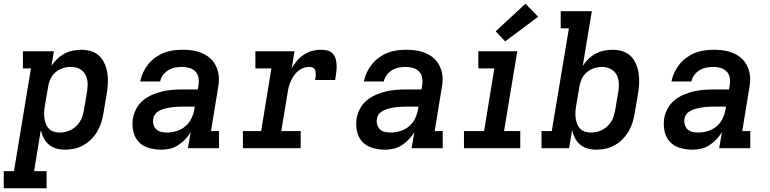

<svg xmlns="http://www.w3.org/2000/svg" viewBox="-62 -795 4132 1030"><path d="M-42 215V123H13L104 -428H61V-520H227L214 -441Q227 -462 245 -479Q263 -496 284.5 -507.5Q306 -519 329.5 -523.5Q353 -528 376 -528Q403 -528 429 -519.5Q455 -511 473 -492.5Q491 -474 501 -449.5Q511 -425 514.5 -398.5Q518 -372 516.5 -344Q515 -316 510 -288L493 -188Q489 -163 481.5 -138.5Q474 -114 460.5 -91Q447 -68 428 -48.5Q409 -29 385.5 -16Q362 -3 336.5 2.5Q311 8 286 8Q262 8 239.5 1.5Q217 -5 200 -19.5Q183 -34 172.5 -54.5Q162 -75 157 -97L121 123H188V215ZM258 -84Q274 -84 289.5 -87.5Q305 -91 319.5 -98.5Q334 -106 346 -117.5Q358 -129 367 -143Q376 -157 380.5 -172.5Q385 -188 388 -203L405 -303Q407 -319 408 -335.5Q409 -352 406 -367Q403 -382 395.5 -395.5Q388 -409 376 -418.5Q364 -428 349 -432Q334 -436 317 -436Q317 -436 317 -436Q317 -436 317 -436Q296 -436 274.5 -429Q253 -422 235.5 -407Q218 -392 208.5 -371Q199 -350 196 -329L179 -229Q176 -212 175 -195.5Q174 -179 176 -163Q178 -147 183.5 -132Q189 -117 199.5 -105.5Q210 -94 225.5 -89Q241 -84 258 -84Z M803 8Q769 8 736 -1.5Q703 -11 681.5 -34.5Q660 -58 653 -91.5Q646 -125 651 -160Q656 -187 669.5 -212.5Q683 -238 705.5 -256.5Q728 -275 754.5 -286.5Q781 -298 808.5 -304.5Q836 -311 863 -313Q890 -315 917 -315H999L1003 -340Q1006 -359 1002.5 -378.5Q999 -398 986 -411.5Q973 -425 954 -430.5Q935 -436 915 -436Q897 -436 878 -432.5Q859 -429 842 -419Q825 -409 813 -393Q801 -377 797 -358H690Q695 -383 706 -406.5Q717 -430 733.5 -450.5Q750 -471 771.5 -486.5Q793 -502 817 -511.5Q841 -521 866 -524.5Q891 -528 915 -528Q937 -528 958 -526Q979 -524 999 -518Q1019 -512 1037 -502.5Q1055 -493 1069.5 -479Q1084 -465 1093.5 -447Q1103 -429 1108 -409Q1113 -389 1112.5 -367.5Q1112 -346 1108 -325L1070 -92H1113V0H946L961 -86Q948 -65 931 -47Q914 -29 893.5 -16Q873 -3 850 2.5Q827 8 804 8ZM834 -84Q859 -84 885.5 -92Q912 -100 933 -118Q954 -136 965.5 -161Q977 -186 981 -212L983 -223H917Q906 -223 894.5 -222.5Q883 -222 872 -221Q861 -220 850 -218Q839 -216 827.5 -213.5Q816 -211 805 -206.5Q794 -202 784 -195.5Q774 -189 767.5 -178.5Q761 -168 760 -157Q757 -142 761.5 -126.5Q766 -111 776.5 -101Q787 -91 802.5 -87.5Q818 -84 834 -84Z M1241 0V-92H1339L1394 -428H1308V-520H1518L1503 -429Q1515 -450 1531 -469Q1547 -488 1567.5 -501.5Q1588 -515 1611 -521.5Q1634 -528 1657 -528Q1676 -528 1694 -524Q1712 -520 1723.5 -507Q1735 -494 1739.5 -476.5Q1744 -459 1744 -440.5Q1744 -422 1741.5 -403.5Q1739 -385 1736 -366H1628Q1630 -374 1631 -382Q1632 -390 1632 -397.5Q1632 -405 1630.5 -412.5Q1629 -420 1624.5 -426Q1620 -432 1612.5 -434Q1605 -436 1597 -436Q1581 -436 1565.5 -430.5Q1550 -425 1537 -414Q1524 -403 1514.5 -389Q1505 -375 1498 -359.5Q1491 -344 1487 -328.5Q1483 -313 1481 -298L1447 -92H1551V0Z M2003 8Q1969 8 1936 -1.5Q1903 -11 1881.5 -34.5Q1860 -58 1853 -91.5Q1846 -125 1851 -160Q1856 -187 1869.5 -212.5Q1883 -238 1905.5 -256.5Q1928 -275 1954.5 -286.5Q1981 -298 2008.5 -304.5Q2036 -311 2063 -313Q2090 -315 2117 -315H2199L2203 -340Q2206 -359 2202.5 -378.5Q2199 -398 2186 -411.5Q2173 -425 2154 -430.5Q2135 -436 2115 -436Q2097 -436 2078 -432.5Q2059 -429 2042 -419Q2025 -409 2013 -393Q2001 -377 1997 -358H1890Q1895 -383 1906 -406.5Q1917 -430 1933.5 -450.5Q1950 -471 1971.5 -486.5Q1993 -502 2017 -511.5Q2041 -521 2066 -524.5Q2091 -528 2115 -528Q2137 -528 2158 -526Q2179 -524 2199 -518Q2219 -512 2237 -502.5Q2255 -493 2269.5 -479Q2284 -465 2293.5 -447Q2303 -429 2308 -409Q2313 -389 2312.5 -367.5Q2312 -346 2308 -325L2270 -92H2313V0H2146L2161 -86Q2148 -65 2131 -47Q2114 -29 2093.5 -16Q2073 -3 2050 2.5Q2027 8 2004 8ZM2034 -84Q2059 -84 2085.5 -92Q2112 -100 2133 -118Q2154 -136 2165.5 -161Q2177 -186 2181 -212L2183 -223H2117Q2106 -223 2094.5 -222.5Q2083 -222 2072 -221Q2061 -220 2050 -218Q2039 -216 2027.5 -213.5Q2016 -211 2005 -206.5Q1994 -202 1984 -195.5Q1974 -189 1967.5 -178.5Q1961 -168 1960 -157Q1957 -142 1961.5 -126.5Q1966 -111 1976.5 -101Q1987 -91 2002.5 -87.5Q2018 -84 2034 -84Z M2427 0V-92H2535L2590 -428H2504V-520H2713L2642 -92H2729V0ZM2648 -573 2597 -627 2757 -775 2825 -705Z M3136 8Q3112 8 3089.5 1.5Q3067 -5 3050 -19.5Q3033 -34 3022.5 -54.5Q3012 -75 3007 -97L2991 0H2843V-92H2898L2990 -643H2946V-735H3113L3064 -441Q3077 -462 3095 -479Q3113 -496 3134.5 -507.5Q3156 -519 3179.5 -523.5Q3203 -528 3226 -528Q3253 -528 3279 -519.5Q3305 -511 3323 -492.5Q3341 -474 3351 -449.5Q3361 -425 3364.5 -398.5Q3368 -372 3366.5 -344Q3365 -316 3360 -288L3343 -188Q3339 -163 3331.5 -138.5Q3324 -114 3310.5 -91Q3297 -68 3278 -48.5Q3259 -29 3235.5 -16Q3212 -3 3186.5 2.5Q3161 8 3136 8ZM3108 -84Q3123 -84 3139 -87.5Q3155 -91 3169.5 -98.5Q3184 -106 3196 -117.5Q3208 -129 3217 -143Q3226 -157 3230.5 -172.5Q3235 -188 3238 -203L3255 -303Q3259 -327 3257.5 -351.5Q3256 -376 3245 -395.5Q3234 -415 3213 -425.5Q3192 -436 3168 -436Q3168 -436 3168 -436Q3168 -436 3168 -436H3167Q3146 -436 3124.5 -429Q3103 -422 3085.5 -407Q3068 -392 3058.5 -371Q3049 -350 3046 -329L3029 -229Q3026 -212 3025 -195.5Q3024 -179 3026 -163Q3028 -147 3033.5 -132Q3039 -117 3049.5 -105.5Q3060 -94 3075.5 -89Q3091 -84 3108 -84Z M3653 8Q3619 8 3586 -1.5Q3553 -11 3531.5 -34.5Q3510 -58 3503 -91.5Q3496 -125 3501 -160Q3506 -187 3519.5 -212.5Q3533 -238 3555.5 -256.5Q3578 -275 3604.5 -286.5Q3631 -298 3658.5 -304.5Q3686 -311 3713 -313Q3740 -315 3767 -315H3849L3853 -340Q3856 -359 3852.5 -378.5Q3849 -398 3836 -411.5Q3823 -425 3804 -430.5Q3785 -436 3765 -436Q3747 -436 3728 -432.5Q3709 -429 3692 -419Q3675 -409 3663 -393Q3651 -377 3647 -358H3540Q3545 -383 3556 -406.5Q3567 -430 3583.5 -450.5Q3600 -471 3621.5 -486.5Q3643 -502 3667 -511.5Q3691 -521 3716 -524.5Q3741 -528 3765 -528Q3787 -528 3808 -526Q3829 -524 3849 -518Q3869 -512 3887 -502.5Q3905 -493 3919.5 -479Q3934 -465 3943.5 -447Q3953 -429 3958 -409Q3963 -389 3962.5 -367.5Q3962 -346 3958 -325L3920 -92H3963V0H3796L3811 -86Q3798 -65 3781 -47Q3764 -29 3743.5 -16Q3723 -3 3700 2.5Q3677 8 3654 8ZM3684 -84Q3709 -84 3735.5 -92Q3762 -100 3783 -118Q3804 -136 3815.5 -161Q3827 -186 3831 -212L3833 -223H3767Q3756 -223 3744.5 -222.5Q3733 -222 3722 -221Q3711 -220 3700 -218Q3689 -216 3677.5 -213.5Q3666 -211 3655 -206.5Q3644 -202 3634 -195.5Q3624 -189 3617.5 -178.5Q3611 -168 3610 -157Q3607 -142 3611.5 -126.5Q3616 -111 3626.5 -101Q3637 -91 3652.5 -87.5Q3668 -84 3684 -84Z"/></svg>

Font: Iosevka Etoile SmBdObl
Style: Regular
Weight: 600
Italic angle: -9°
Designer: Belleve Invis
Foundry: Belleve Invis
Version: Version 15.5.2; ttfautohint (v1.8.4)